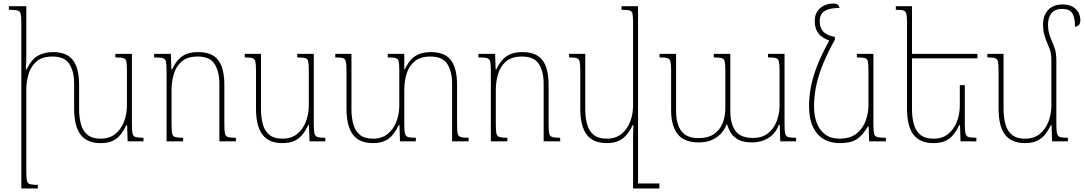

<svg xmlns="http://www.w3.org/2000/svg" viewBox="-20 -795 6105 1080"><path d="M722 -94Q722 -60 725.5 -44Q729 -28 743 -24Q757 -20 787 -20V0H698L695 -91H691Q677 -62 659 -39Q641 -16 614 -3Q587 10 545 10Q470 10 433.5 -37.5Q397 -85 397 -184V-325Q397 -392 370.5 -434.5Q344 -477 275 -477Q217 -477 185 -449Q153 -421 140.5 -378Q128 -335 128 -290V171Q128 206 131.5 221.5Q135 237 149 241Q163 245 193 245V265H100V-666Q100 -701 96.5 -716.5Q93 -732 78 -736Q63 -740 30 -740V-760H128V-490Q128 -469 127.5 -447.5Q127 -426 125 -405H130Q157 -461 193 -481.5Q229 -502 278 -502Q356 -502 390.5 -456.5Q425 -411 425 -317V-181Q425 -134 435.5 -96Q446 -58 472.5 -36.5Q499 -15 546 -15Q596 -15 628.5 -41.5Q661 -68 677.5 -110.5Q694 -153 694 -202V-398Q694 -433 691 -448.5Q688 -464 674.5 -468Q661 -472 629 -472V-492H722Z M1307 -20V0H1214V-325Q1214 -392 1187.5 -434.5Q1161 -477 1092 -477Q1034 -477 1002 -449Q970 -421 957.5 -378Q945 -335 945 -290V-94Q945 -59 948.5 -43.5Q952 -28 966 -24Q980 -20 1010 -20V0H917V-398Q917 -433 913.5 -448.5Q910 -464 895 -468Q880 -472 847 -472V-492H941L944 -405H948Q966 -443 987.5 -464Q1009 -485 1035.5 -493.5Q1062 -502 1095 -502Q1173 -502 1207.5 -456.5Q1242 -411 1242 -317V-94Q1242 -59 1245.5 -43.5Q1249 -28 1263 -24Q1277 -20 1307 -20Z M1568 10Q1493 10 1456.5 -37.5Q1420 -85 1420 -184V-398Q1420 -433 1416.5 -448.5Q1413 -464 1400 -468Q1387 -472 1357 -472V-492H1448V-181Q1448 -134 1458.5 -96Q1469 -58 1495.5 -36.5Q1522 -15 1569 -15Q1619 -15 1651.5 -41.5Q1684 -68 1700.5 -110.5Q1717 -153 1717 -202V-398Q1717 -433 1714 -448.5Q1711 -464 1697.5 -468Q1684 -472 1652 -472V-492H1745V-94Q1745 -60 1749 -44Q1753 -28 1766.5 -24Q1780 -20 1810 -20V0H1721L1718 -91H1714Q1700 -62 1682 -39Q1664 -16 1637 -3Q1610 10 1568 10Z M2551 -94Q2551 -59 2554.5 -43.5Q2558 -28 2572 -24Q2586 -20 2616 -20V0H2523V-325Q2523 -392 2496.5 -434.5Q2470 -477 2401 -477Q2343 -477 2311 -449Q2279 -421 2266.5 -378Q2254 -335 2254 -290V-94Q2254 -60 2258 -44Q2262 -28 2275.5 -24Q2289 -20 2319 -20V0H2230L2227 -91H2223Q2209 -62 2191 -39Q2173 -16 2146 -3Q2119 10 2077 10Q2002 10 1965.5 -37.5Q1929 -85 1929 -184V-398Q1929 -433 1925.5 -448.5Q1922 -464 1909 -468Q1896 -472 1866 -472V-492H1957V-181Q1957 -134 1967.5 -96Q1978 -58 2004.5 -36.5Q2031 -15 2078 -15Q2128 -15 2160.5 -41.5Q2193 -68 2209.5 -110.5Q2226 -153 2226 -202V-398Q2226 -433 2223 -448.5Q2220 -464 2206.5 -468Q2193 -472 2161 -472V-492H2254V-405H2257Q2275 -443 2296.5 -464Q2318 -485 2344.5 -493.5Q2371 -502 2404 -502Q2482 -502 2516.5 -456.5Q2551 -411 2551 -317Z M3131 -20V0H3038V-325Q3038 -392 3011.5 -434.5Q2985 -477 2916 -477Q2858 -477 2826 -449Q2794 -421 2781.5 -378Q2769 -335 2769 -290V-94Q2769 -59 2772.5 -43.5Q2776 -28 2790 -24Q2804 -20 2834 -20V0H2741V-398Q2741 -433 2737.5 -448.5Q2734 -464 2719 -468Q2704 -472 2671 -472V-492H2765L2768 -405H2772Q2790 -443 2811.5 -464Q2833 -485 2859.5 -493.5Q2886 -502 2919 -502Q2997 -502 3031.5 -456.5Q3066 -411 3066 -317V-94Q3066 -59 3069.5 -43.5Q3073 -28 3087 -24Q3101 -20 3131 -20Z M3392 10Q3317 10 3280.5 -37.5Q3244 -85 3244 -184V-398Q3244 -433 3240.5 -448.5Q3237 -464 3224 -468Q3211 -472 3181 -472V-492H3272V-181Q3272 -134 3282.5 -96Q3293 -58 3319.5 -36.5Q3346 -15 3393 -15Q3443 -15 3475.5 -41.5Q3508 -68 3524.5 -110.5Q3541 -153 3541 -202V-666Q3541 -701 3538 -716.5Q3535 -732 3521.5 -736Q3508 -740 3476 -740V-760H3569V265H3541V-18Q3541 -36 3541.5 -54.5Q3542 -73 3543 -91H3539Q3525 -62 3506.5 -39Q3488 -16 3461 -3Q3434 10 3392 10ZM3559 265V237H3689V265Z M4300 -492H4393V-94Q4393 -60 4396.5 -44Q4400 -28 4414 -24Q4428 -20 4458 -20V0H4369L4366 -93H4361Q4349 -60 4326.5 -38Q4304 -16 4274.5 -5Q4245 6 4210 6Q4164 6 4136 -8Q4108 -22 4093 -45Q4078 -68 4070 -95H4067Q4057 -68 4036.5 -45Q4016 -22 3985 -8Q3954 6 3909 6Q3829 6 3792 -40.5Q3755 -87 3755 -175V-398Q3755 -433 3751.5 -448.5Q3748 -464 3734.5 -468Q3721 -472 3690 -472V-492H3783V-171Q3783 -98 3812.5 -58Q3842 -18 3909 -18Q3962 -18 3995.5 -40.5Q4029 -63 4044.5 -101.5Q4060 -140 4060 -187V-398Q4060 -433 4056.5 -448.5Q4053 -464 4039.5 -468Q4026 -472 3995 -472V-492H4088V-171Q4088 -98 4117 -58.5Q4146 -19 4216 -19Q4266 -19 4299 -44.5Q4332 -70 4348.5 -112Q4365 -154 4365 -202V-398Q4365 -433 4361.5 -448.5Q4358 -464 4344.5 -468Q4331 -472 4300 -472Z M4702 10Q4651 10 4612.5 -13Q4574 -36 4552.5 -82Q4531 -128 4531 -196Q4531 -265 4546 -328Q4561 -391 4588.5 -454Q4616 -517 4653 -582L4676 -572Q4638 -503 4612 -441Q4586 -379 4572.5 -319Q4559 -259 4559 -194Q4559 -144 4574.5 -103Q4590 -62 4622 -38.5Q4654 -15 4701 -15Q4761 -15 4797 -43Q4833 -71 4849 -114.5Q4865 -158 4865 -202V-398Q4865 -433 4862 -448.5Q4859 -464 4845.5 -468Q4832 -472 4800 -472V-492H4893V-94Q4893 -60 4896.5 -44Q4900 -28 4915 -24Q4930 -20 4963 -20V0H4869L4866 -84H4862Q4840 -47 4818 -26.5Q4796 -6 4768.5 2Q4741 10 4702 10ZM4676 -587V-572L4653 -564Q4625 -573 4605 -587Q4585 -601 4574 -623Q4563 -645 4563 -678Q4563 -708 4576.5 -729.5Q4590 -751 4614 -763Q4638 -775 4667 -775Q4684 -775 4692 -769Q4700 -763 4702 -750Q4659 -750 4635 -741Q4611 -732 4601 -716Q4591 -700 4591 -677Q4591 -648 4601.5 -630Q4612 -612 4631 -602Q4650 -592 4676 -587Z M5407 -316V-94Q5407 -60 5411 -44Q5415 -28 5428.5 -24Q5442 -20 5472 -20V0H5383L5380 -91H5376Q5362 -62 5344 -39Q5326 -16 5299 -3Q5272 10 5230 10Q5155 10 5118.5 -37.5Q5082 -85 5082 -184V-666Q5082 -701 5078.5 -716.5Q5075 -732 5062 -736Q5049 -740 5019 -740V-760H5110V-181Q5110 -134 5120.5 -96Q5131 -58 5157.5 -36.5Q5184 -15 5231 -15Q5281 -15 5313.5 -41.5Q5346 -68 5362.5 -110.5Q5379 -153 5379 -202V-316ZM5098 -467V-492H5478V-467Z M5922 -94Q5922 -60 5926 -44Q5930 -28 5943.5 -24Q5957 -20 5987 -20V0H5898L5895 -91H5891Q5877 -62 5859 -39Q5841 -16 5814 -3Q5787 10 5745 10Q5670 10 5633.5 -37.5Q5597 -85 5597 -184V-398Q5597 -433 5593.5 -448.5Q5590 -464 5577 -468Q5564 -472 5534 -472V-492H5625V-181Q5625 -134 5635.5 -96Q5646 -58 5672.5 -36.5Q5699 -15 5746 -15Q5796 -15 5828.5 -41.5Q5861 -68 5877.5 -110.5Q5894 -153 5894 -202V-453Q5894 -492 5885 -517Q5876 -542 5866 -565Q5859 -583 5853 -604.5Q5847 -626 5847 -656Q5847 -690 5859.5 -715.5Q5872 -741 5896.5 -755.5Q5921 -770 5956 -770Q5991 -770 6013.5 -757Q6036 -744 6046.5 -724Q6057 -704 6057 -682Q6057 -671 6054 -663Q6051 -655 6044.5 -650.5Q6038 -646 6027 -644Q6027 -697 6011 -721Q5995 -745 5955 -745Q5915 -745 5895 -721Q5875 -697 5875 -656Q5875 -632 5879.5 -613.5Q5884 -595 5891 -578Q5902 -553 5912 -525.5Q5922 -498 5922 -453Z"/></svg>

Font: Noto Serif Armenian Thin
Style: Regular
Weight: 250
Version: Version 2.007